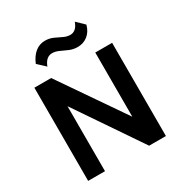

<svg xmlns="http://www.w3.org/2000/svg" viewBox="-211 -1094 1183 1249"><g transform="rotate(-30 380.0 -470.0)"><path d="M88.5 0V-700H214.5L546 -218V-700H672.5V0H546.5L215 -488V0ZM230.5 -776.5 174 -829.5Q194 -878 226.2 -904.2Q258.5 -930.5 300.5 -930.5Q333 -930.5 360.8 -918Q388.5 -905.5 413.5 -893Q438.5 -880.5 463.5 -880.5Q486.5 -880.5 503.5 -895.5Q520.5 -910.5 531 -940.5L587 -886.5Q574 -838.5 541.5 -813.2Q509 -788 466 -788Q433.5 -788 405 -800.2Q376.5 -812.5 350.5 -824.8Q324.5 -837 300 -837Q277.5 -837 260 -822.5Q242.5 -808 230.5 -776.5Z"/></g></svg>

Font: Geologica Thin Roman Medium
Style: Regular
Weight: 500
Version: Version 1.010;gftools[0.9.28]